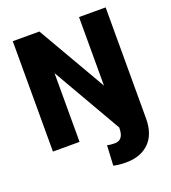

<svg xmlns="http://www.w3.org/2000/svg" viewBox="-162 -830 1034 1162"><g transform="rotate(-20 354.5 -249.0)"><path d="M55.2 0H226.6V-442.9L481.9 0V3.4C481.9 55.2 462.9 81.1 424.8 81.1C400.9 81.1 393.1 79.6 376 75.7L369.1 205.1C397.9 211.4 421.4 213.4 449.2 213.4C512.7 213.4 562.5 195.3 599.1 159.2C635.3 123 653.3 71.3 653.3 3.4V-710.9H481.9V-269.5L226.6 -710.9H55.2Z"/></g></svg>

Font: Vazirmatn Black
Style: Regular
Weight: 900
Designer: Saber Rastikerdar
Foundry: Saber Rastikerdar
Version: Version 33.003